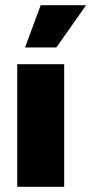

<svg xmlns="http://www.w3.org/2000/svg" viewBox="-20 -716 350 736"><path d="M226 0V-470H46V0ZM196 -534 310 -696H136L76 -534Z"/></svg>

Font: Gantari Black
Style: Regular
Weight: 900
Designer: Anugrah Pasau
Foundry: Lafontype
Version: Version 1.000